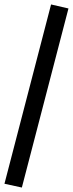

<svg xmlns="http://www.w3.org/2000/svg" viewBox="-28 -775 327 861"><path d="M70 66 -8 49 201 -755 279 -737Z"/></svg>

Font: Nunito Sans 7pt Condensed SemiBold
Style: Regular
Weight: 600
Width: 3
Designer: Vernon Adams
Foundry: Vernon Adams
Version: Version 3.101;gftools[0.9.27]